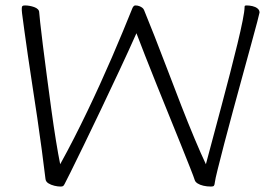

<svg xmlns="http://www.w3.org/2000/svg" viewBox="-20 -672 998 705"><path d="M202 13Q192 13 179.5 10Q167 7 157.5 1Q148 -5 147 -15Q141 -64 133.5 -121Q126 -178 117 -238.5Q108 -299 99 -357.5Q90 -416 82.5 -467.5Q75 -519 69.5 -559.5Q64 -600 61 -623Q60 -629 60 -634Q60 -639 60 -642Q60 -648 62.5 -650Q65 -652 72 -652Q80 -652 88.5 -650.5Q97 -649 105.5 -646Q114 -643 119 -638Q124 -633 124 -626Q124 -623 127.5 -590Q131 -557 137.5 -505.5Q144 -454 152 -393Q160 -332 168.5 -270Q177 -208 185.5 -155.5Q194 -103 201 -69Q227 -116 252 -165Q277 -214 301 -264Q325 -314 347.5 -363.5Q370 -413 391 -461.5Q412 -510 431 -556Q450 -602 467 -644Q468 -646 470.5 -649Q473 -652 477 -652Q485 -652 491.5 -649.5Q498 -647 502.5 -643.5Q507 -640 509 -635Q525 -596 547.5 -539Q570 -482 595 -416Q620 -350 645.5 -284.5Q671 -219 694.5 -163Q718 -107 736 -69Q748 -114 763 -170Q778 -226 794 -286Q810 -346 825 -404Q840 -462 852 -511.5Q864 -561 871 -596.5Q878 -632 878 -645Q878 -649 879 -650.5Q880 -652 886 -652Q896 -652 907 -649.5Q918 -647 925.5 -641Q933 -635 933 -626Q933 -624 924.5 -591.5Q916 -559 901.5 -506.5Q887 -454 870 -391.5Q853 -329 835.5 -265Q818 -201 803.5 -145Q789 -89 779.5 -51Q770 -13 769 -3Q768 7 765.5 10Q763 13 755 13Q740 13 727 10Q714 7 705.5 1.5Q697 -4 695 -11Q692 -21 678.5 -55Q665 -89 645 -139Q625 -189 601.5 -246.5Q578 -304 555 -361.5Q532 -419 512.5 -468.5Q493 -518 481 -550Q453 -487 419 -414.5Q385 -342 351 -270.5Q317 -199 287.5 -138.5Q258 -78 239 -39.5Q220 -1 217 4Q214 10 211 11.5Q208 13 202 13Z"/></svg>

Font: Briem Hand Thin
Style: Regular
Weight: 100
Designer: Gunnlaugur SE Briem, Eben Sorkin
Foundry: Sorkin Type Co.
Version: Version 1.003